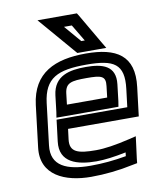

<svg xmlns="http://www.w3.org/2000/svg" viewBox="-83 -770 710 869"><g transform="rotate(-10 271.5 -335.0)"><path d="M338 -519C196 -519 93 -474 75 -329L52 -138C36 -11 147 35 266 35C329 35 395 28 460 14L481 10L483 -10L492 -79L496 -111L463 -103C400 -88 349 -80 308 -80C227 -80 187 -91 194 -149L200 -197H500H525L528 -222L541 -329C559 -473 477 -519 338 -519ZM332 -469C458 -469 505 -443 491 -329L481 -247H181H156L153 -222L144 -149C132 -53 214 -30 302 -30C339 -30 385 -36 438 -47L436 -30C380 -20 326 -15 272 -15C163 -15 91 -45 102 -138L125 -329C139 -442 200 -469 332 -469ZM322 -409C390 -409 411 -404 405 -357L399 -306H214L220 -357C226 -404 252 -409 322 -409ZM328 -459C253 -459 181 -445 170 -357L161 -281L157 -256H182H417H442L446 -281L455 -357C465 -442 403 -459 328 -459ZM411 -567 337 -694 330 -705H318H209H149L186 -662L295 -535L301 -528H312H386H434L411 -567ZM344 -578H328L262 -655H298L344 -578Z"/></g></svg>

Font: Gamestation Text Outline
Style: Italic
Weight: 400
Designer: Jonas Hecksher
Foundry: Jonas Hecksher, Playtypeª, e-types AS
Version: Version 1.003